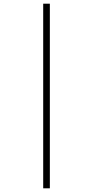

<svg xmlns="http://www.w3.org/2000/svg" viewBox="-20 -780 540 1040"><path d="M214 240H250V-760H214Z"/></svg>

Font: Noto Sans Mono ExtraCondensed ExtraLight
Style: Regular
Weight: 200
Width: 2
Designer: Monotype Design Team
Foundry: Monotype Imaging Inc.
Version: Version 2.014